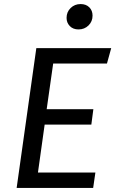

<svg xmlns="http://www.w3.org/2000/svg" viewBox="-20 -926 569 946"><path d="M507 -613H242L210 -388H440L430 -312H200L167 -76H450L439 0H62L159 -689H528ZM308 -838Q308 -867 328 -886.5Q348 -906 377 -906Q404 -906 420 -890Q436 -874 436 -849Q436 -820 416 -800.5Q396 -781 367 -781Q340 -781 324 -797.5Q308 -814 308 -838Z"/></svg>

Font: Fira Sans
Style: Italic
Weight: 400
Italic angle: -8°
Designer: bBox Type GmbH & Carrois Corporate GbR & Edenspiekermann AG
Foundry: bBox Type GmbH & Carrois Corporate GbR & Edenspiekermann AG
Version: Version 4.301